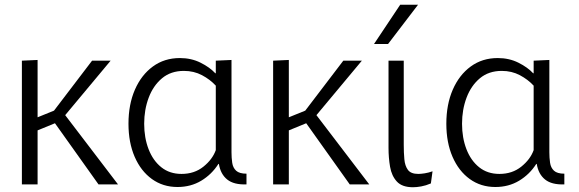

<svg xmlns="http://www.w3.org/2000/svg" viewBox="-20 -775 2432 807"><path d="M72 -520 138 -523V-282L207 -310L367 -520H445L254 -291L476 0H394L211 -257L138 -227V0H72Z M726 11Q665 11 618.5 -22.5Q572 -56 546 -116Q520 -176 520 -255Q520 -336 547 -398Q574 -460 622.5 -495.5Q671 -531 736 -531Q784 -531 823 -511.5Q862 -492 885 -467H887V-520L953 -523V-135Q953 -112 956 -91Q959 -70 972.5 -57.5Q986 -45 1016 -45V0Q963 2 935 -20.5Q907 -43 900 -86H898Q870 -42 826 -15.5Q782 11 726 11ZM743 -44Q797 -44 835 -74.5Q873 -105 887 -144V-415Q863 -441 829 -459Q795 -477 753 -477Q698 -477 661 -446Q624 -415 605 -364.5Q586 -314 586 -255Q586 -196 604.5 -148Q623 -100 658 -72Q693 -44 743 -44Z M1128 -520 1194 -523V-282L1263 -310L1423 -520H1501L1310 -291L1532 0H1450L1267 -257L1194 -227V0H1128Z M1791 -4Q1770 5 1750.5 8.5Q1731 12 1716 12Q1670 12 1648 -12Q1626 -36 1619.5 -74Q1613 -112 1613 -153V-520H1677V-167Q1677 -134 1679.5 -106Q1682 -78 1694.5 -61Q1707 -44 1738 -44Q1749 -44 1765 -46.5Q1781 -49 1798 -55ZM1552 -590 1662 -755H1737L1611 -590Z M2062 11Q2001 11 1954.5 -22.5Q1908 -56 1882 -116Q1856 -176 1856 -255Q1856 -336 1883 -398Q1910 -460 1958.5 -495.5Q2007 -531 2072 -531Q2120 -531 2159 -511.5Q2198 -492 2221 -467H2223V-520L2289 -523V-135Q2289 -112 2292 -91Q2295 -70 2308.5 -57.5Q2322 -45 2352 -45V0Q2299 2 2271 -20.5Q2243 -43 2236 -86H2234Q2206 -42 2162 -15.5Q2118 11 2062 11ZM2079 -44Q2133 -44 2171 -74.5Q2209 -105 2223 -144V-415Q2199 -441 2165 -459Q2131 -477 2089 -477Q2034 -477 1997 -446Q1960 -415 1941 -364.5Q1922 -314 1922 -255Q1922 -196 1940.5 -148Q1959 -100 1994 -72Q2029 -44 2079 -44Z"/></svg>

Font: Murecho Light
Style: Regular
Weight: 300
Designer: Neil Summerour
Foundry: Positype
Version: Version 1.010; ttfautohint (v1.8.3)